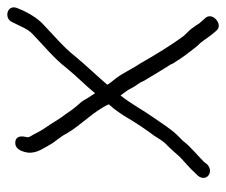

<svg xmlns="http://www.w3.org/2000/svg" viewBox="-66 -488 613 520"><g transform="rotate(-90 240.0 -228.5)"><path d="M451 22 436 5C433 0 430 -5 426 -10C419 -21 412 -26 403 -36C376 -72 351 -114 328 -154C313 -176 303 -200 287 -221C282 -228 274 -236 270 -244C295 -273 323 -302 347 -331C371 -362 405 -390 433 -417C452 -434 468 -463 478 -489C488 -516 448 -525 439 -500C429 -482 422 -459 406 -445C378 -418 340 -387 315 -354C294 -328 268 -303 247 -277L234 -297C229 -306 225 -313 220 -318C209 -330 200 -342 190 -357C175 -376 167 -393 154 -411C145 -424 143 -429 135 -444C131 -451 127 -455 128 -462C132 -477 131 -491 116 -493C99 -495 92 -482 88 -468C80 -440 97 -419 106 -402C115 -385 129 -372 138 -354C161 -314 197 -283 217 -240C213 -235 209 -230 205 -226C197 -215 189 -204 182 -192C166 -165 150 -141 132 -117C123 -103 116 -90 105 -81C96 -72 84 -58 75 -48C65 -38 41 -18 32 -7L24 1C5 24 33 46 54 27L61 18C79 0 103 -19 118 -39L132 -53C151 -72 165 -96 182 -120C202 -148 219 -181 241 -208C249 -197 256 -189 262 -176C269 -163 276 -157 281 -144C292 -126 306 -102 318 -83C323 -76 326 -71 327 -67C333 -57 347 -36 355 -26C364 -15 373 -1 383 8C392 19 401 34 411 45C416 51 420 58 430 58C446 58 464 37 451 22Z"/></g></svg>

Font: PolanStronk
Style: Ita
Weight: 500
Version: Version 1.0